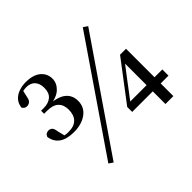

<svg xmlns="http://www.w3.org/2000/svg" viewBox="-169 -984 1253 1253"><g transform="rotate(-45 457.5 -357.5)"><path d="M190 -292Q124 -292 87.5 -318Q51 -344 44 -393Q49 -407 58.5 -412.5Q68 -418 79 -418Q94 -418 104 -408.5Q114 -399 118 -371L133 -309L104 -331Q120 -324 133.5 -321Q147 -318 165 -318Q217 -318 243 -344.5Q269 -371 269 -421Q269 -466 243 -490.5Q217 -515 164 -515H136V-543H161Q205 -543 231 -565.5Q257 -588 257 -633Q257 -675 235.5 -697.5Q214 -720 177 -720Q163 -720 147.5 -717Q132 -714 114 -707L147 -726L134 -668Q130 -646 118.5 -637Q107 -628 92 -628Q71 -628 60 -648Q64 -682 83.5 -703.5Q103 -725 133 -735.5Q163 -746 196 -746Q265 -746 301 -715.5Q337 -685 337 -638Q337 -597 303.5 -565Q270 -533 200 -526L198 -535Q278 -530 315.5 -500Q353 -470 353 -417Q353 -359 307 -325.5Q261 -292 190 -292ZM741 0V-138V-156V-382H733L771 -412L674 -285L578 -158L584 -187V-174H886V-117H551V-163L759 -437H814V0ZM232 31 203 11 714 -736 744 -716Z"/></g></svg>

Font: Noto Serif KR SemiBold
Style: Regular
Weight: 600
Designer: Ryoko NISHIZUKA 西塚涼子 (kana & ideographs); Frank Grießhammer (Latin, Greek & Cyrillic); Wenlong ZHANG 张文龙 (bopomofo); San
Foundry: Adobe
Version: Version 2.003-H1;hotconv 1.1.1;makeotfexe 2.6.0